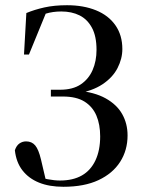

<svg xmlns="http://www.w3.org/2000/svg" viewBox="-20 -700 552 736"><path d="M223 16Q169 16 129.5 0Q90 -16 66 -47Q42 -78 37 -124Q43 -142 54.5 -150Q66 -158 80 -158Q102 -158 115 -142.5Q128 -127 137 -89L156 -8L108 -29Q136 -18 162.5 -13Q189 -8 210 -8Q260 -8 294 -27.5Q328 -47 346 -85.5Q364 -124 364 -177Q364 -223 349.5 -257Q335 -291 304 -310.5Q273 -330 221 -330H175V-356H210Q259 -356 289.5 -376.5Q320 -397 335 -431.5Q350 -466 350 -509Q350 -561 332.5 -593.5Q315 -626 285 -641Q255 -656 215 -656Q182 -656 155 -647.5Q128 -639 99 -623L107 -638L159 -657L91 -491H72L81 -650Q112 -663 150 -671.5Q188 -680 237 -680Q300 -680 348 -660.5Q396 -641 422.5 -603Q449 -565 449 -512Q449 -475 430.5 -439Q412 -403 373 -377Q334 -351 273 -341L275 -353Q342 -347 385 -323Q428 -299 448.5 -262.5Q469 -226 469 -181Q469 -124 440.5 -79.5Q412 -35 357.5 -9.5Q303 16 223 16Z"/></svg>

Font: Source Serif 4 60pt SemiBold
Style: Regular
Weight: 600
Version: Version 4.004;hotconv 1.0.116;makeotfexe 2.5.65601